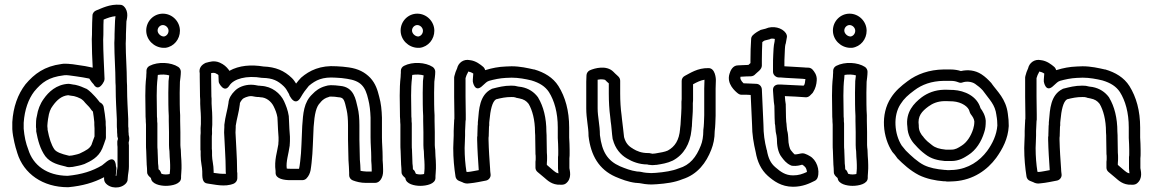

<svg xmlns="http://www.w3.org/2000/svg" viewBox="-20 -801 5066 843"><path d="M34 -234C35 -215 39 -194 43 -176L49 -152C49 -151 50 -150 50 -149C53 -142 53 -137 56 -129C84 -38 168 21 278 21H280C343 15 391 1 437 -23V-14C437 -9 439 -3 442 1C462 28 511 30 534 3C536 0 539 -4 540 -9C541 -19 541 -25 542 -32C543 -41 546 -54 546 -70V-163C546 -165 545 -168 545 -174V-176C548 -187 549 -195 545 -209V-213C544 -219 544 -226 544 -234V-238C543 -243 543 -247 543 -254V-279C541 -323 538 -368 538 -410C538 -420 538 -430 537 -442C537 -500 532 -555 532 -610C533 -623 533 -640 533 -652C533 -670 535 -686 535 -707C536 -715 548 -749 524 -773C520 -777 514 -780 508 -780C461 -784 426 -764 402 -755C394 -752 386 -743 386 -733C385 -711 384 -692 384 -668C384 -655 384 -642 383 -630V-628C383 -585 385 -546 387 -504C366 -509 342 -513 319 -516L299 -519C290 -520 283 -520 278 -521H274C267 -521 262 -522 250 -520C175 -510 131 -477 92 -431C58 -387 38 -331 34 -265ZM84 -236V-262C88 -320 105 -366 130 -399C164 -440 194 -462 258 -470C261 -471 268 -471 272 -471C282 -470 286 -470 291 -469L313 -466C334 -463 353 -460 372 -456C375 -453 379 -443 391 -431C391 -431 407 -398 431 -434C435 -440 439 -447 439 -455C437 -512 433 -571 433 -627C434 -641 434 -655 434 -668C434 -685 434 -700 435 -715C454 -723 469 -728 487 -730C487 -724 485 -717 485 -709V-708C485 -691 483 -674 483 -652C483 -639 483 -626 482 -613V-611C482 -553 487 -497 487 -441V-439C488 -429 488 -420 488 -410C488 -366 491 -319 493 -277V-254C493 -248 493 -239 494 -232C494 -224 494 -217 495 -209V-205C495 -202 496 -198 497 -196C500 -191 495 -185 495 -180V-174C495 -169 495 -161 496 -156V-70C496 -61 491 -42 491 -29H488C489 -40 490 -47 491 -57V-64C490 -70 489 -71 489 -71C489 -71 489 -122 449 -92C440 -85 432 -78 428 -75C386 -50 339 -35 277 -29C185 -30 125 -76 104 -145C102 -151 100 -157 97 -165L91 -188C88 -202 85 -222 84 -236ZM138 -242C138 -240 139 -237 139 -236V-224C146 -186 156 -147 179 -115C203 -84 240 -77 268 -70C271 -69 275 -67 284 -67C285 -67 294 -68 296 -68H298C300 -68 302 -69 303 -69C317 -72 332 -74 348 -80C349 -80 350 -81 351 -81C377 -93 412 -109 429 -149C436 -165 439 -177 442 -185C442 -186 443 -186 443 -187C446 -196 445 -202 445 -206V-241C444 -248 444 -256 444 -266V-268C442 -289 439 -312 435 -333C433 -342 425 -349 418 -352C417 -353 416 -355 415 -356C402 -373 391 -384 381 -394C376 -398 369 -406 358 -412H357C344 -418 330 -424 313 -428C311 -428 309 -429 308 -429C302 -429 288 -433 280 -433C227 -430 193 -397 172 -367C156 -345 146 -319 142 -292C138 -278 138 -261 138 -251ZM188 -245V-251C188 -254 190 -274 191 -279C191 -280 192 -282 192 -284C195 -306 201 -323 212 -337C230 -362 250 -380 279 -383C286 -382 294 -380 305 -379C314 -377 324 -373 334 -368C337 -366 341 -364 347 -358C357 -345 369 -335 375 -327C377 -325 381 -317 388 -311C391 -296 392 -281 394 -265C394 -256 394 -249 395 -237V-202C390 -190 386 -176 383 -169V-168C375 -149 359 -141 330 -127C320 -123 308 -121 295 -118H293C291 -118 289 -118 285 -117C283 -117 283 -117 280 -118C250 -125 228 -133 219 -145C205 -165 196 -194 189 -231C189 -234 189 -239 188 -245Z M618 -381C618 -359 619 -320 619 -300C619 -292 619 -286 620 -275C620 -270 620 -264 621 -254V-166C621 -157 621 -150 622 -138C622 -121 624 -95 624 -82V-80C625 -70 626 -55 626 -45C626 -34 634 -27 642 -20L643 -18C646 7 683 15 708 15C735 15 775 7 775 -20V-28C775 -37 777 -47 777 -61V-77C777 -90 776 -103 775 -116L774 -140V-142C773 -151 772 -158 772 -164V-221C772 -237 771 -256 771 -270V-295C769 -321 769 -364 769 -394C769 -409 770 -425 770 -442C771 -452 774 -470 774 -486C774 -494 770 -502 763 -507C731 -528 674 -531 637 -512C629 -508 623 -500 623 -490V-481C623 -478 622 -474 622 -463C619 -438 618 -409 618 -381ZM622 -667C622 -626 656 -593 696 -591H706C744 -596 770 -629 770 -666C770 -707 736 -741 695 -741C655 -741 622 -708 622 -667ZM668 -381C668 -408 669 -436 672 -459V-462C672 -464 673 -470 673 -472C690 -475 710 -474 723 -470C722 -460 721 -453 720 -445V-443C720 -430 719 -411 719 -394C719 -364 719 -322 721 -292V-270C721 -254 722 -235 722 -221V-164C722 -154 723 -144 724 -137L725 -112C726 -99 727 -88 727 -77V-61C727 -55 726 -47 725 -37C720 -36 715 -35 708 -35C702 -35 694 -36 689 -38C687 -43 683 -54 677 -57L676 -58C676 -68 675 -75 674 -83C674 -101 672 -125 672 -139V-142C671 -149 671 -157 671 -166V-259C670 -265 670 -271 670 -277V-280C669 -286 669 -292 669 -300C669 -322 668 -361 668 -381ZM672 -667C672 -680 683 -691 695 -691C708 -691 720 -679 720 -666C720 -653 711 -643 701 -641H697C685 -642 672 -654 672 -667Z M857 -462C857 -438 858 -413 858 -389C858 -381 858 -375 859 -364V-345L860 -324C861 -310 862 -298 862 -286V-256C861 -246 860 -233 861 -217C860 -210 860 -200 860 -195V-145C860 -143 860 -141 861 -139V-118C861 -89 868 -67 868 -49C868 -23 867 3 892 5C919 8 967 22 1007 5C1015 1 1022 -8 1022 -18V-41C1022 -43 1021 -45 1021 -47V-54C1021 -111 1016 -166 1014 -219C1014 -224 1015 -233 1015 -242V-249C1019 -278 1029 -308 1033 -343V-346C1033 -351 1041 -362 1046 -367C1049 -370 1067 -379 1082 -379C1090 -379 1097 -376 1111 -375H1117C1119 -375 1121 -374 1123 -374C1149 -374 1171 -355 1181 -335C1189 -319 1195 -304 1198 -286L1199 -268C1200 -246 1201 -221 1203 -198V-182C1203 -179 1202 -177 1202 -167C1198 -137 1183 -97 1190 -50V-42C1190 -15 1229 -10 1254 -10H1307C1313 -10 1320 -12 1325 -17C1347 -39 1345 -69 1348 -86C1354 -137 1354 -193 1357 -244C1361 -300 1368 -334 1387 -351C1387 -351 1387 -352 1388 -353C1398 -364 1408 -371 1423 -375C1424 -375 1426 -376 1428 -377H1432C1444 -377 1456 -376 1466 -374H1468C1490 -372 1492 -362 1502 -318C1506 -301 1508 -277 1508 -251V-188C1508 -157 1510 -128 1510 -99V-98C1511 -78 1513 -60 1513 -43V-32C1513 -22 1519 -13 1529 -9C1545 -3 1564 2 1587 2H1627C1649 2 1662 -24 1662 -48V-58C1662 -71 1661 -85 1660 -98V-112C1660 -143 1657 -171 1657 -198V-284C1656 -318 1653 -347 1645 -376C1638 -405 1629 -434 1606 -459C1582 -484 1553 -499 1512 -505C1494 -508 1475 -509 1458 -510C1387 -515 1339 -492 1302 -460C1294 -452 1287 -443 1280 -434C1276 -440 1271 -449 1262 -458C1228 -491 1190 -507 1137 -509C1083 -518 1030 -514 987 -490C986 -491 985 -494 984 -495C974 -508 963 -518 945 -526C920 -537 899 -529 887 -526C885 -526 883 -525 881 -524C865 -516 852 -502 857 -479ZM907 -462V-480C918 -482 922 -481 925 -480C935 -475 937 -474 939 -471C939 -462 940 -458 940 -447C940 -445 940 -442 941 -440V-438C941 -438 964 -389 987 -425C1006 -455 1062 -471 1131 -459H1134C1177 -458 1200 -447 1226 -422C1237 -411 1239 -405 1249 -388C1251 -380 1254 -377 1257 -372C1257 -372 1278 -335 1300 -373C1312 -394 1321 -406 1336 -424C1367 -450 1396 -464 1454 -460C1473 -459 1488 -458 1504 -455C1564 -446 1584 -422 1597 -364C1603 -341 1606 -314 1607 -284V-198C1607 -167 1610 -139 1610 -112V-95C1611 -85 1612 -69 1612 -58V-48H1587C1578 -48 1570 -50 1563 -51C1563 -68 1561 -86 1560 -100C1560 -132 1558 -159 1558 -188V-251C1558 -279 1556 -307 1550 -330C1542 -363 1535 -419 1473 -424C1458 -426 1446 -427 1432 -427C1424 -427 1415 -425 1409 -423C1383 -416 1365 -402 1352 -388C1313 -352 1311 -302 1307 -248C1304 -195 1304 -137 1298 -92C1296 -77 1295 -67 1293 -60H1254C1248 -60 1243 -60 1239 -61C1235 -92 1247 -124 1252 -162V-165C1252 -168 1253 -173 1253 -182V-201C1251 -221 1250 -248 1249 -270L1248 -289V-291C1244 -318 1235 -339 1227 -357C1211 -391 1174 -422 1126 -424C1120 -425 1116 -425 1114 -425C1107 -426 1097 -429 1082 -429C1055 -429 1026 -419 1009 -400C997 -388 984 -370 983 -348C979 -319 969 -290 965 -253V-242C965 -237 964 -230 964 -219C966 -164 971 -109 971 -54C971 -50 971 -43 972 -38C956 -37 936 -39 918 -42V-49C918 -77 911 -99 911 -118V-131C911 -135 911 -144 910 -148V-195C910 -201 910 -207 911 -213V-218C910 -228 911 -240 912 -253V-286C912 -300 911 -316 910 -328L909 -347V-368C908 -374 908 -381 908 -389C908 -415 907 -440 907 -462Z M1735 -381C1735 -359 1736 -320 1736 -300C1736 -292 1736 -286 1737 -275C1737 -270 1737 -264 1738 -254V-166C1738 -157 1738 -150 1739 -138C1739 -121 1741 -95 1741 -82V-80C1742 -70 1743 -55 1743 -45C1743 -34 1751 -27 1759 -20L1760 -18C1763 7 1800 15 1825 15C1852 15 1892 7 1892 -20V-28C1892 -37 1894 -47 1894 -61V-77C1894 -90 1893 -103 1892 -116L1891 -140V-142C1890 -151 1889 -158 1889 -164V-221C1889 -237 1888 -256 1888 -270V-295C1886 -321 1886 -364 1886 -394C1886 -409 1887 -425 1887 -442C1888 -452 1891 -470 1891 -486C1891 -494 1887 -502 1880 -507C1848 -528 1791 -531 1754 -512C1746 -508 1740 -500 1740 -490V-481C1740 -478 1739 -474 1739 -463C1736 -438 1735 -409 1735 -381ZM1739 -667C1739 -626 1773 -593 1813 -591H1823C1861 -596 1887 -629 1887 -666C1887 -707 1853 -741 1812 -741C1772 -741 1739 -708 1739 -667ZM1785 -381C1785 -408 1786 -436 1789 -459V-462C1789 -464 1790 -470 1790 -472C1807 -475 1827 -474 1840 -470C1839 -460 1838 -453 1837 -445V-443C1837 -430 1836 -411 1836 -394C1836 -364 1836 -322 1838 -292V-270C1838 -254 1839 -235 1839 -221V-164C1839 -154 1840 -144 1841 -137L1842 -112C1843 -99 1844 -88 1844 -77V-61C1844 -55 1843 -47 1842 -37C1837 -36 1832 -35 1825 -35C1819 -35 1811 -36 1806 -38C1804 -43 1800 -54 1794 -57L1793 -58C1793 -68 1792 -75 1791 -83C1791 -101 1789 -125 1789 -139V-142C1788 -149 1788 -157 1788 -166V-259C1787 -265 1787 -271 1787 -277V-280C1786 -286 1786 -292 1786 -300C1786 -322 1785 -361 1785 -381ZM1789 -667C1789 -680 1800 -691 1812 -691C1825 -691 1837 -679 1837 -666C1837 -653 1828 -643 1818 -641H1814C1802 -642 1789 -654 1789 -667Z M1970 -151C1970 -105 1974 -64 1980 -26C1981 -18 1987 -10 1995 -7L2010 -1C2015 2 2027 7 2041 4C2066 2 2096 -5 2113 -8C2126 -10 2136 -23 2134 -36C2133 -44 2132 -51 2132 -56V-58C2129 -101 2126 -142 2125 -187V-196C2126 -200 2126 -208 2126 -211C2126 -220 2127 -231 2127 -244V-245C2128 -247 2128 -250 2128 -252V-262C2128 -264 2128 -263 2129 -272C2133 -317 2141 -355 2158 -365C2181 -371 2201 -375 2225 -375C2233 -375 2237 -375 2244 -373L2245 -372L2260 -369C2280 -365 2291 -358 2301 -345C2317 -318 2329 -275 2329 -222V-220C2330 -212 2330 -202 2330 -193C2330 -170 2331 -149 2331 -129V-125C2332 -120 2332 -115 2332 -108C2332 -101 2332 -96 2331 -91V-65C2331 -58 2334 -51 2340 -46L2371 -20C2382 -11 2403 12 2441 10H2449C2454 10 2460 8 2464 5C2493 -17 2481 -53 2480 -63V-106C2481 -113 2481 -122 2481 -127V-143C2481 -162 2480 -179 2479 -197V-241C2479 -315 2462 -375 2432 -423C2408 -461 2370 -483 2326 -496H2324C2297 -502 2264 -510 2226 -510C2215 -510 2208 -509 2201 -509C2169 -508 2140 -502 2114 -494C2114 -494 2113 -494 2110 -493C2109 -498 2106 -504 2101 -508C2090 -517 2070 -534 2043 -537C2014 -543 1992 -524 1987 -501C1982 -491 1978 -479 1975 -467C1975 -465 1974 -463 1974 -461V-376C1974 -348 1975 -324 1975 -298V-280L1974 -273V-270C1974 -258 1972 -243 1972 -226V-206C1972 -190 1970 -171 1970 -151ZM2020 -151C2020 -167 2022 -186 2022 -206V-226C2022 -238 2024 -254 2024 -269L2025 -276V-298C2025 -326 2024 -350 2024 -376V-458C2027 -468 2030 -476 2034 -482C2035 -484 2036 -486 2036 -487C2042 -486 2051 -483 2058 -478C2057 -467 2057 -460 2056 -452V-443C2056 -443 2064 -390 2099 -425C2110 -436 2120 -444 2125 -445C2126 -445 2126 -446 2127 -446C2148 -452 2176 -458 2201 -459C2212 -459 2219 -460 2226 -460C2257 -460 2288 -454 2313 -448C2350 -437 2374 -421 2390 -397C2414 -359 2429 -307 2429 -241V-195C2430 -177 2431 -160 2431 -143V-127C2431 -121 2431 -115 2430 -112V-61C2430 -53 2432 -45 2432 -40C2423 -41 2416 -47 2403 -58L2381 -77V-85C2382 -95 2382 -101 2382 -108C2382 -114 2382 -123 2381 -131C2381 -153 2380 -172 2380 -193C2380 -202 2380 -212 2379 -223C2379 -283 2366 -334 2343 -372C2343 -373 2342 -374 2342 -374C2325 -397 2301 -413 2270 -419L2255 -421C2245 -424 2237 -425 2225 -425C2192 -425 2167 -418 2143 -412C2141 -412 2139 -411 2138 -410C2085 -384 2083 -319 2079 -274V-273C2079 -271 2078 -268 2078 -263V-255C2077 -250 2077 -246 2077 -244C2077 -235 2076 -224 2076 -211V-205C2076 -203 2075 -201 2075 -199V-187C2076 -141 2079 -99 2082 -54C2064 -51 2048 -47 2034 -46H2031L2028 -47C2023 -79 2020 -114 2020 -151Z M2554 -325C2554 -280 2564 -242 2564 -207V-204C2574 -118 2610 -57 2682 -25C2708 -14 2738 -2 2772 2H2775C2777 2 2780 3 2787 3C2800 6 2822 9 2840 9C2850 9 2856 8 2860 8H2862C2904 5 2942 0 2976 -14C3043 -35 3081 -87 3103 -144C3112 -167 3118 -193 3118 -225C3121 -248 3121 -269 3122 -293V-412C3122 -422 3123 -433 3123 -445C3124 -457 3120 -502 3091 -502C3042 -503 3009 -479 2987 -468C2979 -464 2973 -456 2973 -446V-366C2973 -360 2972 -357 2972 -355V-327C2972 -308 2970 -293 2969 -272L2968 -254C2967 -248 2966 -239 2966 -237V-235C2962 -185 2943 -157 2912 -140C2899 -134 2880 -131 2856 -127C2851 -127 2847 -126 2845 -126C2845 -126 2833 -128 2830 -129H2825C2797 -129 2777 -137 2759 -148L2758 -149C2740 -159 2727 -173 2720 -199C2717 -221 2715 -250 2711 -277L2709 -296C2705 -323 2703 -358 2703 -390V-446C2703 -462 2691 -468 2681 -478L2673 -486C2643 -516 2591 -502 2569 -492C2561 -488 2555 -479 2555 -470L2554 -442ZM2604 -325V-451C2622 -455 2636 -451 2637 -450L2645 -442C2647 -440 2651 -437 2653 -435V-390C2653 -356 2655 -319 2659 -290L2661 -271V-270C2665 -247 2666 -217 2670 -190C2670 -189 2671 -188 2671 -188C2681 -149 2705 -121 2733 -105C2756 -91 2787 -79 2822 -79L2830 -77H2835C2835 -77 2835 -76 2844 -76C2853 -76 2857 -77 2858 -77H2862C2886 -81 2909 -84 2934 -96C2983 -122 3010 -170 3016 -230C3017 -239 3017 -243 3018 -248V-251L3019 -270C3020 -289 3022 -304 3022 -327V-348C3023 -356 3023 -361 3023 -366V-431C3041 -441 3056 -448 3073 -451V-446C3073 -437 3072 -425 3072 -412V-295C3071 -269 3071 -250 3068 -230V-227C3068 -202 3064 -179 3057 -162C3037 -111 3009 -76 2961 -62C2960 -62 2959 -61 2958 -61C2934 -51 2897 -45 2859 -42C2849 -42 2845 -41 2840 -41C2827 -41 2807 -43 2796 -46C2794 -46 2791 -47 2790 -47C2788 -47 2784 -48 2777 -48C2749 -52 2726 -61 2702 -71C2648 -95 2623 -134 2614 -208C2614 -252 2604 -288 2604 -325Z M3183 -477C3169 -433 3208 -400 3221 -390C3225 -387 3230 -385 3236 -385H3252C3259 -385 3266 -385 3276 -384C3278 -341 3280 -299 3282 -254C3282 -211 3289 -171 3298 -133C3305 -92 3321 -56 3351 -29C3376 -7 3410 19 3462 19C3505 19 3535 4 3557 -7C3562 -9 3568 -15 3570 -22C3581 -55 3565 -100 3535 -116L3526 -121C3524 -122 3521 -123 3519 -124C3501 -133 3490 -123 3469 -123C3465 -126 3460 -132 3452 -142C3448 -146 3441 -169 3441 -193V-195C3440 -206 3440 -215 3436 -229L3434 -247C3434 -252 3433 -261 3432 -267L3431 -285C3431 -300 3430 -323 3430 -338V-343C3428 -353 3427 -365 3426 -379C3456 -378 3489 -376 3516 -374C3523 -373 3531 -376 3536 -381L3548 -393C3549 -394 3550 -396 3551 -398C3560 -412 3565 -430 3566 -448C3568 -472 3554 -488 3548 -495C3544 -500 3536 -504 3529 -504C3522 -504 3516 -504 3510 -505H3509C3483 -507 3453 -508 3424 -510V-515C3424 -530 3424 -544 3425 -558C3426 -578 3426 -598 3429 -608C3429 -608 3430 -609 3430 -610L3435 -638C3436 -643 3434 -650 3430 -656C3414 -679 3374 -690 3341 -675L3321 -670C3320 -670 3318 -669 3317 -668C3305 -662 3294 -655 3285 -646C3281 -642 3278 -636 3278 -630C3276 -601 3275 -569 3275 -537V-524C3273 -522 3271 -520 3266 -516C3249 -516 3233 -514 3220 -514C3198 -514 3187 -492 3183 -477ZM3231 -462V-464C3248 -465 3261 -466 3277 -466C3284 -466 3292 -470 3296 -475C3303 -483 3325 -495 3325 -513V-537C3325 -564 3326 -593 3327 -616C3331 -619 3334 -622 3337 -623L3357 -628C3359 -628 3361 -629 3362 -630C3365 -632 3374 -632 3382 -630L3381 -619C3376 -599 3376 -577 3375 -560C3374 -544 3374 -530 3374 -515V-486C3374 -471 3388 -461 3399 -461H3406C3438 -458 3478 -457 3505 -455C3510 -454 3513 -454 3516 -454V-452C3515 -443 3514 -428 3508 -425C3474 -427 3436 -428 3406 -430H3399C3388 -430 3372 -424 3374 -403C3376 -384 3376 -359 3380 -336C3380 -318 3381 -299 3381 -284V-283L3382 -263V-259C3383 -255 3384 -249 3384 -246V-244L3386 -222C3386 -220 3387 -218 3387 -217C3389 -210 3390 -202 3391 -192C3391 -165 3395 -132 3412 -111C3421 -99 3432 -84 3452 -75C3454 -74 3457 -73 3459 -73C3477 -71 3492 -75 3502 -78C3512 -72 3521 -66 3523 -46C3503 -37 3487 -31 3462 -31C3428 -31 3407 -47 3384 -67C3364 -84 3353 -106 3347 -142L3346 -144C3337 -180 3332 -213 3332 -254C3330 -307 3327 -357 3325 -409C3324 -423 3313 -433 3300 -433C3287 -433 3269 -435 3252 -435H3245C3233 -446 3229 -457 3231 -462Z M3633 -381C3633 -359 3634 -320 3634 -300C3634 -292 3634 -286 3635 -275C3635 -270 3635 -264 3636 -254V-166C3636 -157 3636 -150 3637 -138C3637 -121 3639 -95 3639 -82V-80C3640 -70 3641 -55 3641 -45C3641 -34 3649 -27 3657 -20L3658 -18C3661 7 3698 15 3723 15C3750 15 3790 7 3790 -20V-28C3790 -37 3792 -47 3792 -61V-77C3792 -90 3791 -103 3790 -116L3789 -140V-142C3788 -151 3787 -158 3787 -164V-221C3787 -237 3786 -256 3786 -270V-295C3784 -321 3784 -364 3784 -394C3784 -409 3785 -425 3785 -442C3786 -452 3789 -470 3789 -486C3789 -494 3785 -502 3778 -507C3746 -528 3689 -531 3652 -512C3644 -508 3638 -500 3638 -490V-481C3638 -478 3637 -474 3637 -463C3634 -438 3633 -409 3633 -381ZM3637 -667C3637 -626 3671 -593 3711 -591H3721C3759 -596 3785 -629 3785 -666C3785 -707 3751 -741 3710 -741C3670 -741 3637 -708 3637 -667ZM3683 -381C3683 -408 3684 -436 3687 -459V-462C3687 -464 3688 -470 3688 -472C3705 -475 3725 -474 3738 -470C3737 -460 3736 -453 3735 -445V-443C3735 -430 3734 -411 3734 -394C3734 -364 3734 -322 3736 -292V-270C3736 -254 3737 -235 3737 -221V-164C3737 -154 3738 -144 3739 -137L3740 -112C3741 -99 3742 -88 3742 -77V-61C3742 -55 3741 -47 3740 -37C3735 -36 3730 -35 3723 -35C3717 -35 3709 -36 3704 -38C3702 -43 3698 -54 3692 -57L3691 -58C3691 -68 3690 -75 3689 -83C3689 -101 3687 -125 3687 -139V-142C3686 -149 3686 -157 3686 -166V-259C3685 -265 3685 -271 3685 -277V-280C3684 -286 3684 -292 3684 -300C3684 -322 3683 -361 3683 -381ZM3687 -667C3687 -680 3698 -691 3710 -691C3723 -691 3735 -679 3735 -666C3735 -653 3726 -643 3716 -641H3712C3700 -642 3687 -654 3687 -667Z M3892 -372C3844 -299 3856 -197 3898 -134C3906 -126 3913 -116 3918 -109C3919 -108 3919 -107 3920 -106C3945 -81 3976 -52 4015 -32C4048 -16 4086 -8 4124 -5H4131C4133 -5 4135 -4 4137 -4H4147C4157 -4 4164 -5 4169 -5H4171C4254 -11 4315 -55 4354 -108C4382 -147 4406 -192 4409 -247V-249C4409 -266 4408 -283 4405 -302C4397 -367 4358 -400 4334 -434C4334 -435 4333 -436 4332 -437C4319 -451 4306 -464 4289 -475C4261 -493 4229 -496 4199 -489C4187 -493 4171 -496 4153 -496H4123C4060 -495 4006 -476 3964 -444C3937 -424 3911 -402 3892 -372ZM3934 -344C3949 -368 3967 -384 3994 -404C4028 -430 4070 -445 4123 -446H4153C4169 -446 4177 -444 4190 -439C4195 -437 4201 -437 4206 -439C4223 -445 4246 -443 4261 -433C4273 -425 4285 -415 4295 -404C4325 -362 4349 -343 4355 -295V-294C4358 -279 4359 -263 4359 -250C4356 -209 4338 -171 4314 -138C4281 -94 4232 -60 4168 -55C4158 -55 4153 -54 4147 -54H4140C4134 -55 4128 -55 4127 -55C4092 -58 4062 -64 4037 -76C4009 -90 3980 -117 3957 -140C3950 -149 3943 -157 3939 -162C3907 -212 3900 -293 3934 -344ZM3964 -244C3965 -208 3982 -181 3999 -164C4013 -148 4026 -136 4042 -124C4069 -103 4097 -97 4129 -94H4157C4191 -94 4214 -109 4231 -120C4266 -142 4289 -180 4301 -219C4307 -236 4308 -252 4308 -269V-271C4306 -295 4294 -314 4285 -326C4270 -379 4215 -403 4167 -406H4165C4157 -406 4148 -407 4136 -407H4125C4085 -406 4053 -393 4027 -374C3993 -348 3955 -309 3964 -244ZM4014 -246V-250C4008 -291 4027 -312 4057 -334C4075 -347 4096 -356 4125 -357H4136C4144 -357 4152 -356 4164 -356C4203 -353 4233 -332 4237 -311C4238 -307 4240 -303 4242 -300C4251 -288 4256 -281 4258 -268C4258 -256 4256 -244 4253 -235C4243 -203 4225 -176 4203 -162C4186 -151 4175 -144 4157 -144H4132C4104 -147 4087 -152 4072 -164C4056 -176 4048 -183 4036 -197L4035 -199C4024 -210 4014 -227 4014 -246Z M4477 -151C4477 -105 4481 -64 4487 -26C4488 -18 4494 -10 4502 -7L4517 -1C4522 2 4534 7 4548 4C4573 2 4603 -5 4620 -8C4633 -10 4643 -23 4641 -36C4640 -44 4639 -51 4639 -56V-58C4636 -101 4633 -142 4632 -187V-196C4633 -200 4633 -208 4633 -211C4633 -220 4634 -231 4634 -244V-245C4635 -247 4635 -250 4635 -252V-262C4635 -264 4635 -263 4636 -272C4640 -317 4648 -355 4665 -365C4688 -371 4708 -375 4732 -375C4740 -375 4744 -375 4751 -373L4752 -372L4767 -369C4787 -365 4798 -358 4808 -345C4824 -318 4836 -275 4836 -222V-220C4837 -212 4837 -202 4837 -193C4837 -170 4838 -149 4838 -129V-125C4839 -120 4839 -115 4839 -108C4839 -101 4839 -96 4838 -91V-65C4838 -58 4841 -51 4847 -46L4878 -20C4889 -11 4910 12 4948 10H4956C4961 10 4967 8 4971 5C5000 -17 4988 -53 4987 -63V-106C4988 -113 4988 -122 4988 -127V-143C4988 -162 4987 -179 4986 -197V-241C4986 -315 4969 -375 4939 -423C4915 -461 4877 -483 4833 -496H4831C4804 -502 4771 -510 4733 -510C4722 -510 4715 -509 4708 -509C4676 -508 4647 -502 4621 -494C4621 -494 4620 -494 4617 -493C4616 -498 4613 -504 4608 -508C4597 -517 4577 -534 4550 -537C4521 -543 4499 -524 4494 -501C4489 -491 4485 -479 4482 -467C4482 -465 4481 -463 4481 -461V-376C4481 -348 4482 -324 4482 -298V-280L4481 -273V-270C4481 -258 4479 -243 4479 -226V-206C4479 -190 4477 -171 4477 -151ZM4527 -151C4527 -167 4529 -186 4529 -206V-226C4529 -238 4531 -254 4531 -269L4532 -276V-298C4532 -326 4531 -350 4531 -376V-458C4534 -468 4537 -476 4541 -482C4542 -484 4543 -486 4543 -487C4549 -486 4558 -483 4565 -478C4564 -467 4564 -460 4563 -452V-443C4563 -443 4571 -390 4606 -425C4617 -436 4627 -444 4632 -445C4633 -445 4633 -446 4634 -446C4655 -452 4683 -458 4708 -459C4719 -459 4726 -460 4733 -460C4764 -460 4795 -454 4820 -448C4857 -437 4881 -421 4897 -397C4921 -359 4936 -307 4936 -241V-195C4937 -177 4938 -160 4938 -143V-127C4938 -121 4938 -115 4937 -112V-61C4937 -53 4939 -45 4939 -40C4930 -41 4923 -47 4910 -58L4888 -77V-85C4889 -95 4889 -101 4889 -108C4889 -114 4889 -123 4888 -131C4888 -153 4887 -172 4887 -193C4887 -202 4887 -212 4886 -223C4886 -283 4873 -334 4850 -372C4850 -373 4849 -374 4849 -374C4832 -397 4808 -413 4777 -419L4762 -421C4752 -424 4744 -425 4732 -425C4699 -425 4674 -418 4650 -412C4648 -412 4646 -411 4645 -410C4592 -384 4590 -319 4586 -274V-273C4586 -271 4585 -268 4585 -263V-255C4584 -250 4584 -246 4584 -244C4584 -235 4583 -224 4583 -211V-205C4583 -203 4582 -201 4582 -199V-187C4583 -141 4586 -99 4589 -54C4571 -51 4555 -47 4541 -46H4538L4535 -47C4530 -79 4527 -114 4527 -151Z"/></svg>

Font: Hussar Pisanka
Style: Out
Weight: 400
Designer: Robert Jablonski
Foundry: Cannot Into Space Fonts
Version: Version 1.070